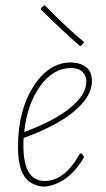

<svg xmlns="http://www.w3.org/2000/svg" viewBox="-20 -689 394 714"><path d="M147 -669Q224 -590 293 -532L282 -519L277 -518Q202 -584 133 -653L132 -658L142 -668ZM293 -105Q235 -6 148 5H139Q90 -1 68.5 -36.5Q47 -72 47 -143Q47 -276 103 -365.5Q159 -455 242 -457H247Q322 -451 322 -388Q322 -331 257 -276Q192 -221 68 -176Q67 -167 67 -148Q67 -16 146 -16Q221 -16 277 -118H284ZM244 -436Q178 -436 129.5 -369Q81 -302 70 -198Q181 -239 241 -288Q301 -337 301 -385Q301 -408 286.5 -422Q272 -436 244 -436Z"/></svg>

Font: Alegreya Sans SC Thin
Style: Italic
Weight: 100
Italic angle: -7°
Designer: Juan Pablo del Peral
Foundry: Huerta Tipografica
Version: Version 2.007